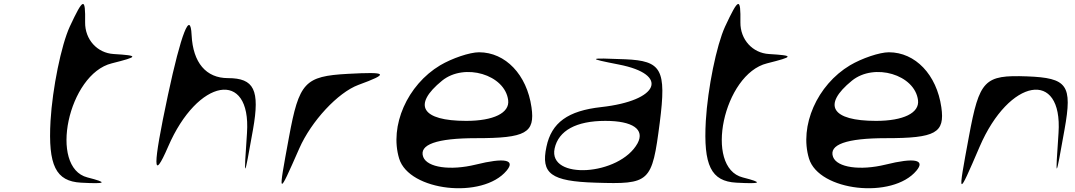

<svg xmlns="http://www.w3.org/2000/svg" viewBox="-20 -940 5534 988"><path d="M339 -803C295 -707 250 -486 240 -318C227 -89 267 -7 397 0C528 7 536 0 430 -27C229 -78 331 -559 555 -614C694 -649 695 -654 565 -662C480 -667 417 -737 418 -825C420 -956 409 -953 339 -803Z M844 -450C765 -79 765 0 845 -185C997 -538 1273 -586 1251 -256C1234 -9 1235 -9 1282 -274C1318 -477 1288 -538 1153 -538C1040 -538 973 -618 966 -759C960 -891 912 -768 844 -450Z M1467 -234C1410 75 1409 76 1520 -176C1582 -317 1719 -464 1824 -503C1985 -562 1975 -571 1770 -560C1548 -548 1519 -516 1467 -234Z M2034 -124C2085 44 2464 86 2587 -62C2634 -118 2577 -130 2428 -93C2297 -61 2179 -78 2158 -132C2134 -196 2227 -229 2430 -229C2686 -229 2734 -256 2715 -388C2691 -556 2581 -671 2445 -671C2397 -671 2306 -640 2245 -604C2076 -503 1983 -292 2034 -124ZM2255 -525C2370 -618 2579 -556 2595 -424C2603 -359 2520 -318 2379 -318C2150 -318 2100 -399 2255 -525Z M2792 -185C2762 -46 2816 -7 3044 0C3325 9 3335 0 3375 -309C3410 -583 3385 -627 3197 -635C3005 -643 3000 -640 3164 -608C3427 -557 3372 -422 3074 -389C2902 -370 2818 -309 2792 -185ZM2834 -176C2854 -268 2945 -318 3095 -318C3236 -318 3299 -274 3261 -203C3169 -35 2799 -12 2834 -176Z M3711 -803C3667 -707 3622 -486 3612 -318C3599 -89 3639 -7 3769 0C3900 7 3908 0 3802 -27C3601 -78 3703 -559 3927 -614C4066 -649 4067 -654 3937 -662C3852 -667 3789 -737 3790 -825C3792 -956 3781 -953 3711 -803Z M4143 -124C4194 44 4573 86 4696 -62C4743 -118 4686 -130 4537 -93C4406 -61 4288 -78 4267 -132C4243 -196 4336 -229 4539 -229C4795 -229 4843 -256 4824 -388C4800 -556 4690 -671 4554 -671C4506 -671 4415 -640 4354 -604C4185 -503 4092 -292 4143 -124ZM4364 -525C4479 -618 4688 -556 4704 -424C4712 -359 4629 -318 4488 -318C4259 -318 4209 -399 4364 -525Z M4966 -238C4907 80 4907 80 5021 -185C5173 -538 5449 -586 5427 -256C5410 -9 5411 -9 5458 -274C5499 -503 5473 -539 5265 -547C5045 -555 5020 -529 4966 -238Z"/></svg>

Font: Venom Sans
Style: Obl
Weight: 400
Version: Version 1.001